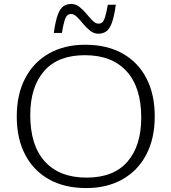

<svg xmlns="http://www.w3.org/2000/svg" viewBox="-20 -944 870 974"><path d="M412 -717Q523 -717 602 -672.5Q681 -628 723 -546.5Q765 -465 765 -354Q765 -241.5 722.2 -160Q679.5 -78.5 601.2 -34.2Q523 10 417.5 10Q307 10 228 -34.5Q149 -79 107 -160.5Q65 -242 65 -353Q65 -465.5 107.8 -547Q150.5 -628.5 228.5 -672.8Q306.5 -717 412 -717ZM419 -43Q556.5 -43 626.5 -123.8Q696.5 -204.5 696.5 -347Q696.5 -501 622.2 -582.5Q548 -664 410.5 -664Q273.5 -664 203.5 -583.2Q133.5 -502.5 133.5 -360Q133.5 -206 207.8 -124.5Q282 -43 419 -43ZM567.5 -920Q559 -858.5 547 -827Q535 -795.5 518.2 -784.2Q501.5 -773 479 -773Q456.5 -773 437.5 -788Q418.5 -803 402 -823Q385.5 -843 370.5 -858Q355.5 -873 341 -873Q329.5 -873 321.8 -866.5Q314 -860 307.5 -839.5Q301 -819 294 -777H253Q261.5 -838.5 273.5 -870Q285.5 -901.5 302.2 -912.8Q319 -924 341.5 -924Q364 -924 383 -909Q402 -894 418.5 -874Q435 -854 450 -839Q465 -824 479.5 -824Q491 -824 498.8 -830.5Q506.5 -837 513 -857.5Q519.5 -878 527 -920Z"/></svg>

Font: Newsreader Caption Light
Style: Regular
Weight: 300
Designer: Hugues Gentile
Foundry: Production Type
Version: Version 1.001